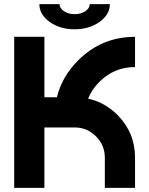

<svg xmlns="http://www.w3.org/2000/svg" viewBox="-20 -911 724 931"><path d="M255.9 -439.5Q280.3 -539.6 358.9 -618.2Q473.1 -732.4 634.8 -732.4V-585.9Q533.7 -585.9 462.4 -514.6Q425.3 -477.5 407.2 -432.6Q487.3 -415.5 549.3 -354Q634.8 -268.1 634.8 -146.5V0H488.3V-146.5Q488.3 -207 445.3 -250Q402.3 -293 341.8 -293H195.3V0H48.8V-732.4H195.3V-439.5ZM415 -891.1H512.7Q512.7 -840.3 462.6 -804.7Q412.6 -769 341.8 -769Q271 -769 220.9 -804.7Q170.9 -840.3 170.9 -891.1H268.6Q268.6 -871.1 290.3 -856.7Q312 -842.3 341.8 -842.3Q372.1 -842.3 393.6 -856.7Q415 -871.1 415 -891.1Z"/></svg>

Font: Audex
Style: Regular
Weight: 400
Designer: GGBotNet
Foundry: GGBotNet
Version: 1.00